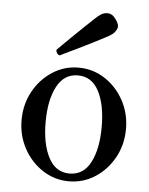

<svg xmlns="http://www.w3.org/2000/svg" viewBox="-50 -710 592 764"><g transform="rotate(5 245.5 -328.0)"><path d="M253 12Q196 12 148.5 -19Q101 -50 73 -101.5Q45 -153 45 -215Q45 -277 73 -328.5Q101 -380 148.5 -411Q196 -442 253 -442Q311 -442 358.5 -411Q406 -380 434 -328.5Q462 -277 462 -215Q462 -153 434 -101.5Q406 -50 358.5 -19Q311 12 253 12ZM253 -19Q309 -19 337 -73Q365 -127 365 -215Q365 -303 337 -357Q309 -411 253 -411Q198 -411 169.5 -357Q141 -303 141 -215Q141 -127 169.5 -73Q198 -19 253 -19ZM174 -484Q167 -485 162.5 -492Q158 -499 159 -505Q162 -508 177 -523Q192 -538 213.5 -559Q235 -580 257 -601Q279 -622 296.5 -638.5Q314 -655 321 -659Q335 -669 352.5 -667.5Q370 -666 383 -646Q399 -625 393 -610Q387 -595 373 -585Q366 -580 345 -569Q324 -558 296.5 -544Q269 -530 242 -517Q215 -504 196 -495Q177 -486 174 -484Z"/></g></svg>

Font: TsukuhouMincho
Style: Regular
Weight: 400
Designer: Iose
Foundry: Typographish
Version: Version 1.001; ttfautohint (v1.8.3)